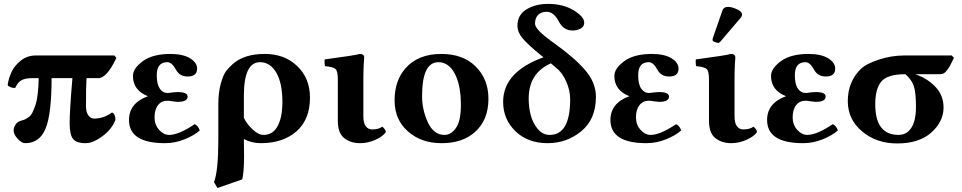

<svg xmlns="http://www.w3.org/2000/svg" viewBox="-20 -718 4888 976"><path d="M561 -436 571.8 -423.8Q522.9 -320.8 480 -320.8H419.9Q417 -284.7 417 -178.2Q417 -148.4 429 -131.8Q440.9 -115.2 459 -115.2Q506.8 -115.2 548.8 -146Q556.6 -145 561.8 -134Q566.9 -123 566.9 -109.9Q549.8 -62 501.5 -26.1Q453.1 9.8 415 9.8Q368.2 9.8 351.1 -12.2Q334 -34.2 334 -91.8Q334 -154.8 348.1 -320.8H242.2Q242.2 -138.7 211.7 -64.5Q181.2 9.8 107.9 9.8Q90.8 9.8 70.1 -12.2Q49.3 -34.2 49.3 -55.2Q49.3 -70.3 59.3 -85.2Q69.3 -100.1 86.9 -104.5Q98.6 -107.4 106.2 -110.8Q113.8 -114.3 125.5 -122.3Q137.2 -130.4 144.5 -145.3Q151.9 -160.2 159.7 -182.4Q167.5 -204.6 171.6 -240Q175.8 -275.4 176.8 -320.8H144Q106.9 -320.8 87.9 -309.3Q68.8 -297.9 58.1 -272Q50.3 -269 35.2 -274.4Q20 -279.8 19 -286.1Q23.9 -320.3 38.6 -352.1Q53.2 -383.8 85.7 -409.9Q118.2 -436 162.1 -436Z M765.6 -121.1Q765.6 -84 788.8 -58.1Q812 -32.2 839.8 -32.2Q888.7 -32.2 969.7 -86.9Q986.8 -79.1 995.6 -55.2Q966.8 -29.3 918.2 -9.8Q869.6 9.8 818.8 9.8Q635.7 9.8 635.7 -107.9Q635.7 -193.8 731.9 -229Q655.8 -258.8 655.8 -332Q655.8 -370.1 705.8 -407Q755.9 -443.8 846.7 -443.8Q909.7 -443.8 945.8 -421.9Q981.9 -399.9 981.9 -369.1Q981.9 -329.1 934.6 -329.1Q893.6 -329.1 875 -362.8Q854 -401.9 830.6 -401.9Q776.4 -401.9 776.9 -335Q776.9 -290 792.2 -267.6Q807.6 -245.1 833 -245.1Q835.9 -246.1 840.8 -246.1Q866.7 -250 883.8 -250Q933.6 -250 933.6 -227.1Q933.6 -200.2 882.8 -200.2Q879.9 -200.2 869.4 -201.7Q858.9 -203.1 856 -203.1Q839.8 -206.1 832 -206.1Q801.3 -206.1 783.4 -183.6Q765.6 -161.1 765.6 -121.1Z M1415.5 -200.2Q1415.5 -295.4 1384.5 -348.6Q1353.5 -401.9 1301.8 -401.9Q1219.7 -401.9 1219.7 -231.9V-119.1Q1233.9 -88.4 1263.7 -60.3Q1293.5 -32.2 1319.8 -32.2Q1366.7 -32.2 1391.1 -76.7Q1415.5 -121.1 1415.5 -200.2ZM1211.4 193.8 1085.4 237.8 1067.9 208Q1089.8 150.9 1089.8 -6.8V-186Q1089.8 -248 1102.3 -292.5Q1114.7 -336.9 1128.2 -355Q1141.6 -373 1161.6 -391.1Q1220.7 -444.3 1326.7 -443.8Q1426.8 -443.8 1491.2 -381.8Q1555.7 -319.8 1555.7 -222.2Q1555.7 -110.4 1487.1 -50.3Q1418.5 9.8 1305.7 9.8Q1259.8 9.8 1219.7 -11.2Q1219.7 2.9 1220.2 32.5Q1220.7 62 1220.7 77.1Q1220.2 158.7 1211.4 193.8Z M1827.1 -127Q1827.1 -91.8 1839.6 -75.9Q1852.1 -60.1 1871.1 -60.1Q1905.3 -60.1 1923.3 -74.2Q1941.4 -59.1 1941.4 -45.9Q1925.3 -23.9 1887.7 -7.1Q1850.1 9.8 1810.1 9.8Q1760.3 9.8 1727.1 -18.1Q1697.3 -43.9 1697.3 -105V-314Q1697.3 -356 1685.8 -366.9Q1674.3 -377.9 1632.3 -381.8Q1630.4 -386.7 1629.9 -398.9Q1629.4 -411.1 1630.4 -416Q1789.6 -437 1808.1 -443.8Q1831.1 -443.8 1831.1 -426.8Q1831.1 -425.8 1831.1 -423.6Q1831.1 -421.4 1830.6 -414.8Q1830.1 -408.2 1829.6 -401.1Q1829.1 -394 1828.6 -383.8Q1828.1 -373.5 1827.9 -364Q1827.6 -354.5 1827.4 -343Q1827.1 -331.5 1827.1 -321.3Z M2208.5 -401.9Q2125.5 -401.9 2125.5 -229Q2125.5 -160.2 2155 -96.2Q2184.6 -32.2 2239.7 -32.2Q2272.9 -32.2 2297.9 -67.6Q2322.8 -103 2322.8 -184.1Q2322.8 -286.1 2291.5 -344Q2260.3 -401.9 2208.5 -401.9ZM1985.8 -207Q1985.8 -307.1 2040.5 -370.1Q2105 -444.3 2224.6 -443.8Q2333.5 -443.8 2398.2 -379.9Q2462.9 -315.9 2462.9 -215.8Q2462.9 -107.9 2394.5 -46.9Q2330.6 10.3 2223.6 9.8Q2121.6 9.8 2053.7 -50Q1985.8 -109.9 1985.8 -207Z M2802.7 -377 2780.3 -396Q2667.5 -346.2 2667.5 -216.8Q2667.5 -173.8 2677.5 -134Q2687.5 -94.2 2712.9 -63.2Q2738.3 -32.2 2774.4 -32.2Q2878.4 -32.2 2878.4 -213.9Q2878.4 -256.8 2858.6 -303Q2838.9 -349.1 2802.7 -377ZM2742.7 -426.8 2728.5 -438Q2663.6 -491.2 2637 -522.7Q2610.4 -554.2 2610.4 -586.9Q2610.4 -642.1 2656 -670.2Q2701.7 -698.2 2766.6 -698.2Q2842.8 -698.2 2896.2 -665.5Q2949.7 -632.8 2949.7 -603Q2949.7 -582 2931.2 -572.5Q2912.6 -563 2890.6 -563Q2844.7 -563 2821.3 -607.9Q2795.4 -657.7 2759.3 -658.2Q2731.4 -658.2 2715.6 -642.6Q2699.7 -627 2699.7 -596.9Q2699.7 -566.9 2797.4 -498Q2900.4 -424.8 2954.8 -361.3Q3009.3 -297.9 3009.3 -226.1Q3009.3 -112.3 2935.3 -51.3Q2861.3 9.8 2763.7 9.8Q2663.6 9.8 2600.6 -50.5Q2537.6 -110.8 2537.6 -200.2Q2537.6 -352.5 2742.7 -426.8Z M3212.9 -121.1Q3212.9 -84 3236.1 -58.1Q3259.3 -32.2 3287.1 -32.2Q3335.9 -32.2 3417 -86.9Q3434.1 -79.1 3442.9 -55.2Q3414.1 -29.3 3365.5 -9.8Q3316.9 9.8 3266.1 9.8Q3083 9.8 3083 -107.9Q3083 -193.8 3179.2 -229Q3103 -258.8 3103 -332Q3103 -370.1 3153.1 -407Q3203.1 -443.8 3293.9 -443.8Q3356.9 -443.8 3393.1 -421.9Q3429.2 -399.9 3429.2 -369.1Q3429.2 -329.1 3381.8 -329.1Q3340.8 -329.1 3322.3 -362.8Q3301.3 -401.9 3277.8 -401.9Q3223.6 -401.9 3224.1 -335Q3224.1 -290 3239.5 -267.6Q3254.9 -245.1 3280.3 -245.1Q3283.2 -246.1 3288.1 -246.1Q3314 -250 3331.1 -250Q3380.9 -250 3380.9 -227.1Q3380.9 -200.2 3330.1 -200.2Q3327.1 -200.2 3316.7 -201.7Q3306.2 -203.1 3303.2 -203.1Q3287.1 -206.1 3279.3 -206.1Q3248.5 -206.1 3230.7 -183.6Q3212.9 -161.1 3212.9 -121.1Z M3681.2 -683.1Q3699.2 -683.1 3725.6 -671.1Q3752 -659.2 3752 -645Q3752 -636.2 3747.1 -629.9L3643.1 -507.8Q3636.2 -500 3631.8 -500Q3625 -500 3613.5 -504.4Q3602.1 -508.8 3602.1 -514.2Q3602.1 -520 3603 -522.9L3652.8 -666Q3659.2 -683.1 3681.2 -683.1ZM3713.9 -127Q3713.9 -91.8 3726.3 -75.9Q3738.8 -60.1 3757.8 -60.1Q3792 -60.1 3810.1 -74.2Q3828.1 -59.1 3828.1 -45.9Q3812 -23.9 3774.4 -7.1Q3736.8 9.8 3696.8 9.8Q3647 9.8 3613.8 -18.1Q3584 -43.9 3584 -105V-314Q3584 -356 3572.5 -366.9Q3561 -377.9 3519 -381.8Q3517.1 -386.7 3516.6 -398.9Q3516.1 -411.1 3517.1 -416Q3676.3 -437 3694.8 -443.8Q3717.8 -443.8 3717.8 -426.8Q3717.8 -425.8 3717.8 -423.6Q3717.8 -421.4 3717.3 -414.8Q3716.8 -408.2 3716.3 -401.1Q3715.8 -394 3715.3 -383.8Q3714.8 -373.5 3714.6 -364Q3714.4 -354.5 3714.1 -343Q3713.9 -331.5 3713.9 -321.3Z M4009.3 -121.1Q4009.3 -84 4032.5 -58.1Q4055.7 -32.2 4083.5 -32.2Q4132.3 -32.2 4213.4 -86.9Q4230.5 -79.1 4239.3 -55.2Q4210.4 -29.3 4161.9 -9.8Q4113.3 9.8 4062.5 9.8Q3879.4 9.8 3879.4 -107.9Q3879.4 -193.8 3975.6 -229Q3899.4 -258.8 3899.4 -332Q3899.4 -370.1 3949.5 -407Q3999.5 -443.8 4090.3 -443.8Q4153.3 -443.8 4189.5 -421.9Q4225.6 -399.9 4225.6 -369.1Q4225.6 -329.1 4178.2 -329.1Q4137.2 -329.1 4118.7 -362.8Q4097.7 -401.9 4074.2 -401.9Q4020 -401.9 4020.5 -335Q4020.5 -290 4035.9 -267.6Q4051.3 -245.1 4076.7 -245.1Q4079.6 -246.1 4084.5 -246.1Q4110.4 -250 4127.4 -250Q4177.2 -250 4177.2 -227.1Q4177.2 -200.2 4126.5 -200.2Q4123.5 -200.2 4113 -201.7Q4102.5 -203.1 4099.6 -203.1Q4083.5 -206.1 4075.7 -206.1Q4044.9 -206.1 4027.1 -183.6Q4009.3 -161.1 4009.3 -121.1Z M4758.3 -340.8H4632.3Q4692.4 -320.8 4734.4 -277.3Q4776.4 -233.9 4776.4 -171.9Q4776.4 -100.1 4714.4 -44.4Q4652.3 11.2 4540.5 11.2Q4435.5 11.2 4362.5 -49.8Q4289.6 -110.8 4289.6 -204.1Q4289.6 -301.3 4354.5 -366.2Q4381.3 -393.1 4446.3 -414.6Q4511.2 -436 4577.1 -436H4818.4L4829.1 -423.8Q4826.2 -418.9 4818.8 -403.1Q4811.5 -387.2 4806.9 -379.6Q4802.2 -372.1 4794.2 -361.1Q4786.1 -350.1 4777.8 -345.5Q4769.5 -340.8 4758.3 -340.8ZM4547.4 -32.2Q4589.4 -32.2 4612.8 -68.6Q4636.2 -105 4636.2 -175Q4636.2 -245.1 4625.7 -278.6Q4615.2 -312 4582.5 -340.8Q4491.7 -340.8 4460.4 -304Q4429.2 -267.1 4429.2 -188Q4429.2 -32.2 4547.4 -32.2Z"/></svg>

Font: Linux Libertine
Style: Bold
Weight: 700
Designer: Philipp H. Poll
Foundry: Philipp H. Poll
Version: Version 5.0.3